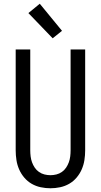

<svg xmlns="http://www.w3.org/2000/svg" viewBox="-20 -1000 540 1028"><path d="M250 8Q224 8 198 2.5Q172 -3 149.5 -16Q127 -29 110 -49Q93 -69 82.5 -93Q72 -117 68 -143Q64 -169 64 -195V-735H142V-195Q142 -179 144 -162.5Q146 -146 151.5 -131Q157 -116 166 -102.5Q175 -89 188.5 -79.5Q202 -70 218 -66Q234 -62 250 -62Q266 -62 282 -66Q298 -70 311.5 -79.5Q325 -89 334 -102.5Q343 -116 348.5 -131Q354 -146 356 -162.5Q358 -179 358 -195V-735H436V-195Q436 -169 432 -143Q428 -117 417.5 -93Q407 -69 390 -49Q373 -29 350.5 -16Q328 -3 302 2.5Q276 8 250 8ZM262 -795 132 -930 193 -980 312 -835Z"/></svg>

Font: Iosevka Term
Style: Regular
Weight: 400
Monospace: yes
Designer: Belleve Invis
Foundry: Belleve Invis
Version: Version 30.0.1